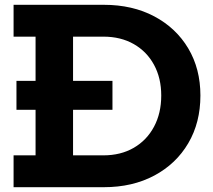

<svg xmlns="http://www.w3.org/2000/svg" viewBox="-20 -779 888 799"><path d="M448 -442.5V-322H48.5V-442.5ZM347.5 0V-132.5H410Q482.5 -132.5 536.8 -164Q591 -195.5 621 -251.8Q651 -308 651 -381.5Q651 -454 621 -509.2Q591 -564.5 536.8 -595.5Q482.5 -626.5 410 -626.5H347.5V-759H412Q531.5 -759 622.2 -710.8Q713 -662.5 763.5 -577.5Q814 -492.5 814 -381.5Q814 -269 763.5 -183Q713 -97 622.2 -48.5Q531.5 0 412 0ZM36.5 0V-132.5H128V-626.5H36.5V-759H382V-626.5H284V-132.5H382V0Z"/></svg>

Font: Hepta Slab ExtraLight
Style: Bold
Weight: 700
Version: Version 1.102